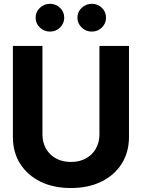

<svg xmlns="http://www.w3.org/2000/svg" viewBox="-20 -966 737 997"><path d="M496.3 -727.5H649.8V-255.5Q649.8 -175.8 612.1 -116Q574.4 -56.2 506.5 -22.9Q438.7 10.4 348.2 10.4Q257.8 10.4 190 -22.9Q122.2 -56.2 84.5 -116Q46.9 -175.8 46.9 -255.5V-727.5H200.4V-268.2Q200.4 -226.4 218.8 -194.1Q237.3 -161.8 270.6 -143.4Q303.8 -125 348.2 -125Q393 -125 426.2 -143.4Q459.4 -161.8 477.8 -194.1Q496.3 -226.4 496.3 -268.2ZM239.8 -802Q208.9 -801.8 186.9 -823.2Q164.8 -844.6 165 -873.8Q164.8 -904.4 186.9 -925.2Q208.9 -946 239.8 -946.3Q270.4 -946 291.9 -925.2Q313.5 -904.4 313.5 -873.8Q313.5 -844.6 291.9 -823.2Q270.4 -801.8 239.8 -802ZM456.8 -802Q426.2 -801.8 404.1 -823.2Q382 -844.6 382 -873.8Q382 -904.4 404.1 -925.2Q426.2 -946 456.8 -946.3Q487.7 -946 509.2 -925.2Q530.7 -904.4 530.5 -873.8Q530.7 -844.6 509.2 -823.2Q487.7 -801.8 456.8 -802Z"/></svg>

Font: Inter Tight
Style: Regular
Weight: 400
Designer: Rasmus Andersson
Foundry: rsms
Version: Version 3.002